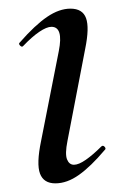

<svg xmlns="http://www.w3.org/2000/svg" viewBox="-20 -415 287 444"><path d="M108 9Q81 9 72.5 -13.5Q64 -36 75 -89L116 -297Q127 -353 99 -353Q88 -353 71 -341.5Q54 -330 34 -309Q31 -305 26.5 -309.5Q22 -314 26 -317Q61 -357 89 -376Q117 -395 143 -395Q171 -395 179 -373Q187 -351 177 -302L136 -89Q130 -59 135 -46.5Q140 -34 151 -34Q162 -34 178.5 -45.5Q195 -57 214 -76Q218 -80 222 -75.5Q226 -71 222 -68Q190 -30 162.5 -10.5Q135 9 108 9Z"/></svg>

Font: Cormorant Medium
Style: Italic
Weight: 500
Italic angle: -10°
Designer: Christian Thalmann (Catharsis Fonts)
Foundry: Catharsis Fonts
Version: Version 4.000